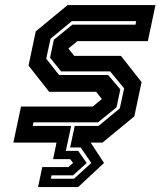

<svg xmlns="http://www.w3.org/2000/svg" viewBox="-20 -560 631 754"><path d="M129.5 174.5 146 96H248.5L267 80L255.5 65H188.5L202 0H32.5L62.5 -141.5H344L380 -171L357.5 -199.5H173L92 -302.5L120.5 -437L245.5 -540H590.5L560.5 -398.5H284L248.5 -369.5L271.5 -340.5H455L536 -237.5L507.5 -103L382.5 0H336L388.5 80L287 174.5ZM179.5 142H270.5L338.5 80L296.5 19H255.5L273.5 -65.5H367L450.5 -134.5L467.5 -213L412.5 -279.5H220L176.5 -333.5L191.5 -404L264 -463H512L515 -477H262L178.5 -408L161.5 -329.5L212 -265.5H404.5L452.5 -209L437.5 -138.5L365 -79.5H111.5L108.5 -65.5H259.5L238.5 32.5H287L320.5 80L267 128.5H182.5Z"/></svg>

Font: Tourney Expanded Regular
Style: Bold Italic
Weight: 700
Width: 7
Italic angle: -12°
Designer: Tyler Finck
Foundry: Etcetera Type Co
Version: Version 1.010; ttfautohint (v1.8.3)